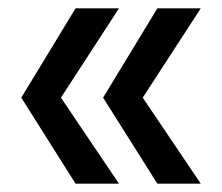

<svg xmlns="http://www.w3.org/2000/svg" viewBox="-20 -484 533 460"><path d="M31 -250 161 -464H265L126 -250L265 -44H161ZM227 -250 357 -464H461L322 -250L461 -44H357Z"/></svg>

Font: HermeneusOne
Style: Regular
Weight: 400
Designer: Rodrigo Fuenzalida, Pablo Impallari
Foundry: Pablo Impallari, Rodrigo Fuenzalida
Version: Version 1.000; ttfautohint (v0.8) -G 200 -r 50